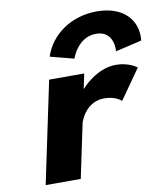

<svg xmlns="http://www.w3.org/2000/svg" viewBox="-88 -880 834 954"><g transform="rotate(-10 329.0 -403.0)"><path d="M65 0H242L298.8 -270C301.5 -283 333.6 -374 425.6 -374C484.6 -374 511.8 -346 511.8 -346L617.3 -496C617.3 -496 578 -528 512 -528C411 -528 336.3 -439 336.3 -439H334.3L349.9 -513H172.9ZM314.9 -594C314.9 -594 347.6 -697 441.6 -697C535.6 -697 524.9 -594 524.9 -594L657.4 -625C667.9 -732 593.5 -806 464.5 -806C335.5 -806 229.9 -732 195.4 -625Z"/></g></svg>

Font: Hussar
Style: BdOblTwo
Weight: 700
Foundry: Cannot Into Space Fonts
Version: Version 2.00